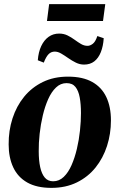

<svg xmlns="http://www.w3.org/2000/svg" viewBox="-20 -899 580 932"><path d="M310 -527Q381.5 -527 427.5 -501.2Q473.5 -475.5 496 -428Q518.5 -380.5 518.5 -314.5Q518.5 -249.5 499.5 -190.5Q480.5 -131.5 443.8 -85.8Q407 -40 353 -13.5Q299 13 229.5 13Q158.5 13 112.5 -13Q66.5 -39 44.2 -86.8Q22 -134.5 22 -198Q21.5 -265 40.8 -324.5Q60 -384 97.2 -429.5Q134.5 -475 188 -501Q241.5 -527 310 -527ZM303 -495.5Q274 -495.5 251.8 -474.2Q229.5 -453 213.8 -417.5Q198 -382 187.8 -338.8Q177.5 -295.5 172.5 -250Q167.5 -204.5 168 -165Q168 -121 175 -88.2Q182 -55.5 197.2 -37.2Q212.5 -19 238 -19Q267 -19 289.2 -40.2Q311.5 -61.5 327.2 -97.2Q343 -133 353.2 -176.5Q363.5 -220 368.2 -265Q373 -310 373 -350Q373 -393 367 -425.8Q361 -458.5 346.2 -477Q331.5 -495.5 303 -495.5ZM163.5 -606.5Q166.5 -646.5 180.2 -675.5Q194 -704.5 216 -720.2Q238 -736 267 -736Q289.5 -736 307.8 -727Q326 -718 342 -706.2Q358 -694.5 373.2 -685.5Q388.5 -676.5 405 -676.5Q417.5 -676.5 430.5 -686.5Q443.5 -696.5 452.5 -724L483.5 -713.5Q481 -675 469.5 -646Q458 -617 437.8 -601.2Q417.5 -585.5 388 -585.5Q367.5 -585.5 348.2 -595Q329 -604.5 311.2 -617Q293.5 -629.5 277.2 -639Q261 -648.5 246 -648.5Q228 -648.5 215.8 -636Q203.5 -623.5 192.5 -595ZM218.5 -879H491L480 -797H208Z"/></svg>

Font: Merriweather 120pt
Style: Bold Italic
Weight: 700
Italic angle: -7.8°
Version: Version 2.101